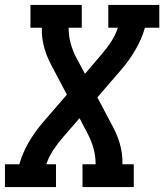

<svg xmlns="http://www.w3.org/2000/svg" viewBox="-27 -755 663 775"><path d="M-7 0V-92H51Q64 -138 89.5 -181.5Q115 -225 148 -263L243 -373L186 -481Q176 -499 167.5 -518Q159 -537 153 -557.5Q147 -578 144 -599.5Q141 -621 142 -643H96V-735H303V-643H250Q250 -611 258 -581Q266 -551 280 -524L316 -457L380 -532Q402 -557 420.5 -585Q439 -613 449 -643H410V-735H616V-643H558Q545 -597 519.5 -553.5Q494 -510 461 -472L366 -362L423 -254Q433 -236 441.5 -217Q450 -198 456 -177.5Q462 -157 465 -135.5Q468 -114 467 -92H513V0H306V-92H359Q359 -124 351 -154Q343 -184 329 -211L294 -278L229 -203Q207 -178 188.5 -150Q170 -122 160 -92H199V0Z"/></svg>

Font: Iosevka Curly Slab SmBdExObl
Style: Regular
Weight: 600
Width: 7
Italic angle: -9°
Monospace: yes
Designer: Belleve Invis
Foundry: Belleve Invis
Version: Version 11.1.0; ttfautohint (v1.8.3)